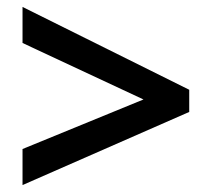

<svg xmlns="http://www.w3.org/2000/svg" viewBox="-20 -639 612 554"><path d="M45 -209 394 -352 45 -515V-619L526 -380V-316L45 -105Z"/></svg>

Font: Noto Sans Sora Sompeng Semi
Style: Bold
Weight: 700
Designer: Monotype Design Team. David Williams.
Foundry: Monotype Imaging Inc.
Version: Version 2.101; ttfautohint (v1.8.4.7-5d5b)